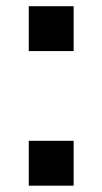

<svg xmlns="http://www.w3.org/2000/svg" viewBox="-20 -586 323 606"><path d="M212.4 -424.8H70.8V-566.4H212.4ZM212.4 0H70.8V-141.6H212.4Z"/></svg>

Font: Blazma
Style: Regular
Weight: 400
Designer: GGBotNet
Version: 1.00